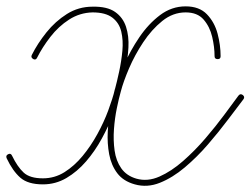

<svg xmlns="http://www.w3.org/2000/svg" viewBox="-29 -571 788 604"><path d="M71 -398Q89 -434 117 -469Q145 -504 181.5 -527Q218 -550 262 -550Q308 -551 333 -533.5Q358 -516 367.5 -486.5Q377 -457 375 -421.5Q373 -386 365.5 -350Q358 -314 351 -284Q343 -252 328 -213.5Q313 -175 291.5 -135.5Q270 -96 242 -63.5Q214 -31 180 -11Q146 9 106 9Q59 9 35 -12Q11 -33 -8 -73Q-12 -82 -3 -86Q5 -90 9 -81Q26 -46 45.5 -28Q65 -10 106 -10Q143 -10 174 -29.5Q205 -49 231 -80.5Q257 -112 277.5 -149.5Q298 -187 311.5 -223.5Q325 -260 332 -288Q339 -314 346 -346.5Q353 -379 356 -411.5Q359 -444 352.5 -471.5Q346 -499 324.5 -515.5Q303 -532 262 -532Q222 -531 188.5 -509.5Q155 -488 129.5 -455Q104 -422 88 -390Q84 -381 76 -385Q67 -390 71 -398ZM656 -385Q646 -385 646 -394Q646 -423 638.5 -455Q631 -487 611.5 -509.5Q592 -532 555 -532Q515 -532 481.5 -505Q448 -478 421.5 -438Q395 -398 377 -356Q359 -314 351 -283Q345 -262 338.5 -230.5Q332 -199 329.5 -164.5Q327 -130 331.5 -97.5Q336 -65 352.5 -41.5Q369 -18 400 -9Q435 1 472.5 -15.5Q510 -32 547 -64.5Q584 -97 617 -135.5Q650 -174 677 -210.5Q704 -247 721 -270Q727 -278 735 -272Q742 -266 737 -259Q717 -233 688.5 -195Q660 -157 625.5 -117Q591 -77 552.5 -44.5Q514 -12 474 4Q434 20 395 9Q359 -1 340 -26Q321 -51 314.5 -85.5Q308 -120 310 -157Q312 -194 318.5 -228.5Q325 -263 332 -289Q342 -323 361.5 -367.5Q381 -412 409.5 -454Q438 -496 474.5 -523.5Q511 -551 555 -551Q598 -551 622 -526Q646 -501 655.5 -465Q665 -429 665 -394Q665 -385 656 -385Z"/></svg>

Font: FRB American Cursive Guidelines Extralight
Style: Italic
Weight: 200
Italic angle: -25°
Version: Version 2.0;Modular Font Editor K font №1